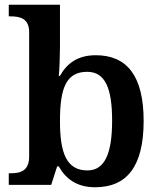

<svg xmlns="http://www.w3.org/2000/svg" viewBox="-20 -780 676 810"><path d="M381 10C514 10 586 -76 586 -270C586 -462 514 -547 384 -547C307 -547 262 -512 233 -460H228C231 -485 233 -549 233 -584V-760H17V-711H24C67 -711 103 -701 103 -644V-120C103 -58 65 -49 25 -49H17V0H196L221 -78H228C257 -26 304 10 381 10ZM349 -61C260 -61 233 -135 233 -270C233 -410 260 -477 348 -477C423 -477 453 -409 453 -271C453 -135 423 -61 349 -61Z"/></svg>

Font: Noto Serif Georgian SemiBold
Style: Regular
Weight: 600
Designer: Monotype Design Team, Akaki Razmadze
Foundry: Google LLC
Version: Version 2.003